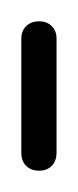

<svg xmlns="http://www.w3.org/2000/svg" viewBox="-20 -160 73 180"><path d="M0 -17H33V-124H0ZM17 -33Q9 -33 4.5 -28.5Q0 -24 0 -17Q0 -9 4.5 -4.5Q9 0 17 0Q24 0 28.5 -4.5Q33 -9 33 -17Q33 -24 28.5 -28.5Q24 -33 17 -33ZM17 -140Q9 -140 4.5 -135.5Q0 -131 0 -124Q0 -116 4.5 -111.5Q9 -107 17 -107Q24 -107 28.5 -111.5Q33 -116 33 -124Q33 -131 28.5 -135.5Q24 -140 17 -140Z"/></svg>

Font: Wavefont Light
Style: Regular
Weight: 300
Version: Version 3.004;gftools[0.9.33]